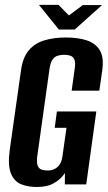

<svg xmlns="http://www.w3.org/2000/svg" viewBox="-20 -751 439 782"><path d="M128.9 10.6Q95.6 10.6 67.3 -0.1Q39 -10.8 25 -43.5Q11 -76.3 19.7 -140.8L65.6 -464.9Q72.9 -517.5 97.5 -546.3Q122 -575.2 160.8 -586.7Q199.6 -598.3 248.5 -598.3Q297.4 -598.3 333.3 -586.6Q369.3 -574.9 386.6 -546Q403.8 -517.1 396.5 -464.9L384.5 -381.6H271.8L284.2 -470.8Q288.1 -495.2 283.3 -507.4Q278.4 -519.6 267.5 -523.7Q256.7 -527.8 241.1 -527.8Q226.2 -527.8 213.8 -523.7Q201.5 -519.6 193.4 -507.4Q185.3 -495.2 181.7 -470.8L131.6 -113.5Q128.7 -89.8 133.1 -77.2Q137.5 -64.6 148.8 -60.5Q160.2 -56.5 174.8 -56.5Q197.5 -56.5 213.9 -70.4Q230.3 -84.4 234.2 -113.5L250.8 -230.6H202.9L211.7 -297H372.3L331.2 0H244L244.5 -46.3Q242.2 -43.4 240 -40.4Q237.8 -37.4 235.9 -35.1Q222.7 -18.2 197.4 -3.8Q172 10.6 128.9 10.6ZM219.8 -630.7 138.6 -731.1H218.6L260.7 -688L317.4 -730.5H395.7L284.4 -630.7Z"/></svg>

Font: Alumni Sans SC Thin
Style: Italic
Weight: 100
Italic angle: -8°
Designer: Robert E. Leuschke
Foundry: Robert E. Leuschke
Version: Version 1.016